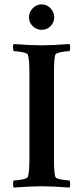

<svg xmlns="http://www.w3.org/2000/svg" viewBox="-20 -846 377 870"><path d="M128.4 -727.5Q111.3 -744.1 111.3 -767.6Q111.3 -791 128.4 -808.6Q145.5 -826.2 168.9 -826.2Q192.4 -826.2 209 -808.6Q225.6 -791 225.6 -767.6Q225.6 -744.1 209 -727.5Q192.4 -710.9 168.9 -710.9Q145.5 -710.9 128.4 -727.5ZM168.9 -640.6Q216.8 -640.6 294.9 -646.5Q297.9 -641.6 297.9 -630.4Q297.9 -619.1 294.9 -614.3Q280.3 -614.3 256.8 -609.9Q233.4 -605.5 230.5 -597.7Q224.6 -580.1 224.6 -515.6V-127Q224.6 -62.5 230.5 -44.9Q233.4 -37.1 256.8 -32.7Q280.3 -28.3 294.9 -28.3Q297.9 -23.4 297.9 -11.7Q297.9 0 294.9 3.9Q216.8 -2 168 -2Q120.1 -2 42 3.9Q39.1 -1 39.1 -12.2Q39.1 -23.4 42 -28.3Q56.6 -28.3 80.1 -32.7Q103.5 -37.1 106.4 -44.9Q113.3 -65.4 113.3 -127V-515.6Q113.3 -577.1 106.4 -597.7Q103.5 -605.5 80.1 -609.9Q56.6 -614.3 42 -614.3Q39.1 -619.1 39.1 -630.9Q39.1 -642.6 42 -646.5Q120.1 -640.6 168.9 -640.6Z"/></svg>

Font: Crimson
Style: Semibold
Weight: 600
Version: Version 0.8